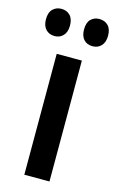

<svg xmlns="http://www.w3.org/2000/svg" viewBox="-142 -785 509 833"><g transform="rotate(15 112.5 -368.5)"><path d="M170 0H57V-543H170ZM-27 -676Q-27 -707 -11.5 -722Q4 -737 27 -737Q51 -737 66 -721.5Q81 -706 81 -676Q81 -647 66 -631Q51 -615 28 -615Q3 -615 -12 -631Q-27 -647 -27 -676ZM144 -676Q144 -707 159 -722Q174 -737 197 -737Q222 -737 237 -721.5Q252 -706 252 -676Q252 -647 237 -631Q222 -615 198 -615Q173 -615 158.5 -631Q144 -647 144 -676Z"/></g></svg>

Font: Noto Sans Display ExtraCondensed SemiBold
Style: Regular
Weight: 600
Width: 2
Designer: Monotype Design Team
Foundry: Monotype Imaging Inc.
Version: Version 2.003